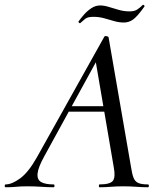

<svg xmlns="http://www.w3.org/2000/svg" viewBox="-58 -790 680 810"><path d="M-34 0Q-38 0 -38 -6Q-38 -12 -34 -12Q-8 -12 27 -37.5Q62 -63 98 -127L382 -635Q384 -639 391.5 -637.5Q399 -636 400 -633L495 -84Q499 -57 505 -41Q511 -25 524.5 -18.5Q538 -12 566 -12Q570 -12 570 -6Q570 0 566 0Q542 0 517 -2Q492 -4 462 -4Q433 -4 410 -2Q387 0 362 0Q359 0 359 -6Q359 -12 362 -12Q406 -12 418 -27Q430 -42 422 -84L344 -541L378 -585L129 -131Q103 -84 100.5 -58Q98 -32 115.5 -22Q133 -12 168 -12Q172 -12 172 -6Q172 0 167 0Q147 0 117 -2Q87 -4 58 -4Q29 -4 10.5 -2Q-8 0 -34 0ZM215 -319 231 -342H418L420 -319ZM280 -692Q279 -691 275.5 -694Q272 -697 273 -699Q282 -712 296 -728Q310 -744 327.5 -755.5Q345 -767 364 -767Q381 -767 400.5 -761Q420 -755 442.5 -748.5Q465 -742 488 -742Q509 -742 520.5 -749.5Q532 -757 544 -769Q546 -771 549.5 -768Q553 -765 551 -762Q522 -721 504 -708Q486 -695 465 -695Q444 -695 423.5 -701Q403 -707 381.5 -713Q360 -719 336 -719Q312 -719 302 -711Q292 -703 280 -692Z"/></svg>

Font: Cormorant Medium
Style: Italic
Weight: 500
Italic angle: -10°
Designer: Christian Thalmann (Catharsis Fonts)
Foundry: Catharsis Fonts
Version: Version 4.000